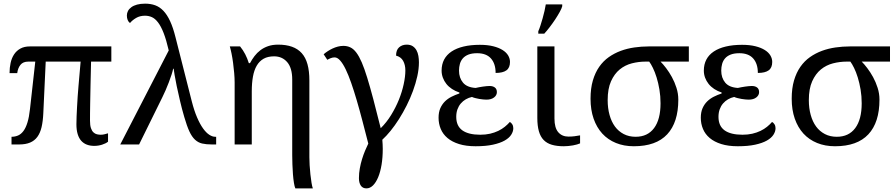

<svg xmlns="http://www.w3.org/2000/svg" viewBox="-20 -790 4898 1050"><path d="M588.9 -453.1H478Q476.6 -388.2 475.1 -327.6Q474.6 -301.8 474.1 -274.4Q473.6 -247.1 473.1 -220.9Q472.7 -194.8 472.4 -171.4Q472.2 -147.9 472.2 -129.9Q472.2 -104.5 477.3 -89.4Q482.4 -74.2 491 -66.2Q499.5 -58.1 510 -55.7Q520.5 -53.2 530.8 -53.2Q542 -53.2 551.5 -55.7Q561 -58.1 570.8 -61V-15.1Q559.1 -5.4 538.3 1.2Q517.6 7.8 495.1 7.8Q473.1 7.8 455.1 1Q437 -5.9 424.3 -20Q411.6 -34.2 404.8 -56.6Q397.9 -79.1 397.9 -110.8Q397.9 -128.9 398.9 -153.6Q399.9 -178.2 401.4 -205.8Q402.8 -233.4 404.8 -262.5Q406.7 -291.5 409.2 -318.8Q414.6 -383.3 420.9 -453.1H230L216.8 -169.9Q214.8 -126.5 207.3 -94.5Q199.7 -62.5 184.3 -41.5Q168.9 -20.5 144.5 -10.3Q120.1 0 85 0H43V-42Q62.5 -42 78.9 -49.1Q95.2 -56.2 108.2 -73.5Q121.1 -90.8 130.1 -120.1Q139.2 -149.4 144 -193.8L172.9 -453.1H134.8Q106 -453.1 91.8 -435.3Q77.6 -417.5 74.2 -390.1H32.2Q32.2 -419.9 38.1 -446.3Q43.9 -472.7 57.1 -492.7Q70.3 -512.7 91.6 -524.4Q112.8 -536.1 143.1 -536.1H588.9Z M902.8 -514.2Q889.2 -572.8 874.8 -609.6Q860.4 -646.5 844.2 -667.5Q828.1 -688.5 810.5 -696.3Q793 -704.1 772.9 -704.1Q745.1 -704.1 724.1 -691.7Q703.1 -679.2 690.9 -664.1Q682.6 -669.9 678.2 -680.7Q673.8 -691.4 673.8 -705.1Q673.8 -718.3 679.9 -730Q686 -741.7 698.5 -750.7Q710.9 -759.8 729.7 -764.9Q748.5 -770 773.9 -770Q804.2 -770 828.9 -761Q853.5 -752 873.8 -730.7Q894 -709.5 910.4 -674.1Q926.8 -638.7 939.9 -585.9L1028.8 -235.8Q1042 -184.1 1057.9 -147.5Q1073.7 -110.8 1090.6 -87.4Q1107.4 -64 1124.5 -53Q1141.6 -42 1156.7 -42H1162.1V0H1138.7Q1107.4 0 1085.4 -5.1Q1063.5 -10.3 1046.4 -26.1Q1029.3 -42 1015.6 -71.5Q1002 -101.1 987.8 -149.9Q974.6 -194.8 964.4 -238.8Q954.1 -282.7 946.5 -318.8Q939 -355 934.8 -380.4Q930.7 -405.8 929.7 -414.1H926.8Q924.8 -401.9 918.2 -381.8Q911.6 -361.8 903.3 -339.8Q895 -317.9 885.5 -296.1Q876 -274.4 867.7 -257.8L740.7 0H637.7Z M1263.2 -338.9Q1263.2 -362.8 1260.7 -391.1Q1258.3 -419.4 1254.6 -446.8Q1251 -474.1 1246.1 -497.8Q1241.2 -521.5 1236.8 -536.1H1293Q1309.6 -515.6 1321 -493.4Q1332.5 -471.2 1340.8 -444.8H1347.2Q1357.9 -464.8 1371.8 -483.2Q1385.7 -501.5 1404.1 -515.4Q1422.4 -529.3 1446.3 -537.6Q1470.2 -545.9 1501 -545.9Q1544.4 -545.9 1576.7 -534.4Q1608.9 -522.9 1630.1 -499.3Q1651.4 -475.6 1661.6 -438.5Q1671.9 -401.4 1671.9 -350.1V69.8Q1671.9 88.4 1673.3 113.5Q1674.8 138.7 1677.5 163.6Q1680.2 188.5 1683.6 209.5Q1687 230.5 1690.9 240.2H1595.2Q1590.8 231 1587.4 209.7Q1584 188.5 1582 162.6Q1580.1 136.7 1579.1 108.9Q1578.1 81.1 1578.1 58.1V-355Q1578.1 -418 1550.8 -450Q1523.4 -481.9 1479 -481.9Q1444.8 -481.9 1421.6 -468.8Q1398.4 -455.6 1384 -430.9Q1369.6 -406.2 1363.3 -370.8Q1356.9 -335.4 1356.9 -291V0H1263.2Z M1857.9 -539.1Q1878.9 -539.1 1896.2 -530.8Q1913.6 -522.5 1928.7 -502.4Q1943.8 -482.4 1958.3 -449Q1972.7 -415.5 1988 -365.7Q2003.4 -315.9 2021.5 -247.6Q2039.6 -179.2 2062 -88.9Q2093.8 -120.1 2118.9 -160.9Q2144 -201.7 2161.4 -244.6Q2178.7 -287.6 2187.7 -329.6Q2196.8 -371.6 2196.8 -404.8Q2196.8 -435.5 2184.6 -457.3Q2172.4 -479 2146 -485.8Q2146 -516.6 2162.6 -531.2Q2179.2 -545.9 2204.1 -545.9Q2224.1 -545.9 2237.1 -537.4Q2250 -528.8 2257.6 -515.1Q2265.1 -501.5 2268.1 -484.1Q2271 -466.8 2271 -449.2Q2271 -413.1 2262.2 -373.3Q2253.4 -333.5 2238.5 -293Q2223.6 -252.4 2203.9 -213.1Q2184.1 -173.8 2161.9 -138.7Q2139.6 -103.5 2116.2 -74.7Q2092.8 -45.9 2070.8 -25.9Q2071.8 -13.2 2072.5 -0.7Q2073.2 11.7 2073.2 23.9Q2073.2 71.3 2066.7 110.8Q2060.1 150.4 2048.1 179.2Q2036.1 208 2019.8 224.1Q2003.4 240.2 1983.9 240.2Q1963.4 240.2 1953.1 224.9Q1942.9 209.5 1942.9 184.1Q1942.9 156.7 1947.8 130.4Q1952.6 104 1960 80.1Q1967.3 56.2 1976.3 34.7Q1985.4 13.2 1994.1 -4.9Q1977.5 -69.3 1961.9 -129.2Q1946.3 -189 1930.9 -241.5Q1915.5 -293.9 1900.4 -337.2Q1885.3 -380.4 1870.4 -411.1Q1855.5 -441.9 1840.3 -459Q1825.2 -476.1 1810.1 -476.1Q1799.3 -476.1 1789.3 -472.2Q1779.3 -468.3 1770 -462.9L1750 -493.2Q1759.8 -502 1772.2 -510Q1784.7 -518.1 1798.6 -524.7Q1812.5 -531.2 1827.6 -535.2Q1842.8 -539.1 1857.9 -539.1Z M2490.2 -403.8Q2490.2 -364.3 2512 -338.1Q2533.7 -312 2581.1 -309.1Q2589.8 -311 2600.1 -313Q2610.4 -314.9 2620.6 -316.4Q2630.9 -317.9 2640.4 -318.8Q2649.9 -319.8 2657.2 -319.8Q2675.3 -319.8 2686.3 -311.5Q2697.3 -303.2 2697.3 -286.1Q2697.3 -269 2681.9 -257.1Q2666.5 -245.1 2640.1 -245.1Q2632.8 -245.1 2622.3 -246.1Q2611.8 -247.1 2600.6 -249Q2589.4 -251 2578.9 -253.7Q2568.4 -256.3 2561 -259.8Q2543 -255.9 2527.3 -246.8Q2511.7 -237.8 2500 -224.1Q2488.3 -210.4 2481.7 -192.1Q2475.1 -173.8 2475.1 -150.9Q2475.1 -101.1 2508.5 -77.1Q2542 -53.2 2606.4 -53.2Q2635.7 -53.2 2660.2 -58.8Q2684.6 -64.5 2704.8 -74.2Q2725.1 -84 2740.7 -96.7Q2756.3 -109.4 2768.1 -123Q2774.9 -120.1 2781 -110.8Q2787.1 -101.6 2787.1 -88.9Q2787.1 -70.8 2775.6 -53Q2764.2 -35.2 2739.5 -21.2Q2714.8 -7.3 2675.8 1.2Q2636.7 9.8 2581.1 9.8Q2528.8 9.8 2490.5 -2.2Q2452.1 -14.2 2427.2 -35.2Q2402.3 -56.2 2390.4 -84.7Q2378.4 -113.3 2378.4 -146Q2378.4 -176.3 2387.9 -198Q2397.5 -219.7 2413.3 -235.4Q2429.2 -251 2449.7 -261.2Q2470.2 -271.5 2492.2 -278.8V-284.2Q2469.7 -291.5 2451.7 -303.5Q2433.6 -315.4 2421.1 -331.1Q2408.7 -346.7 2401.9 -365.2Q2395 -383.8 2395 -403.8Q2395 -438 2408.9 -464.4Q2422.9 -490.7 2449.7 -508.5Q2476.6 -526.4 2515.4 -535.6Q2554.2 -544.9 2604 -544.9Q2646 -544.9 2677 -537.1Q2708 -529.3 2728.5 -516.4Q2749 -503.4 2759 -486.6Q2769 -469.7 2769 -451.2Q2769 -419.4 2749.5 -405.3Q2730 -391.1 2690.4 -391.1Q2690.4 -441.4 2665 -470.2Q2639.6 -499 2589.4 -499Q2561 -499 2541.7 -491.5Q2522.5 -483.9 2511.2 -470.9Q2500 -458 2495.1 -440.7Q2490.2 -423.3 2490.2 -403.8Z M3012.2 -536.1V-142.1Q3012.2 -90.8 3033 -66.9Q3053.7 -43 3088.4 -43Q3106.4 -43 3121.6 -44.9Q3136.7 -46.9 3152.3 -49.8V-5.9Q3146 -2.9 3135.7 0Q3125.5 2.9 3113.5 5.1Q3101.6 7.3 3088.4 8.5Q3075.2 9.8 3063.5 9.8Q3025.4 9.8 2998 1.7Q2970.7 -6.3 2953.1 -24.4Q2935.5 -42.5 2927 -72.3Q2918.5 -102.1 2918.5 -145V-536.1ZM2923.8 -619.1Q2929.7 -632.3 2935.8 -651.1Q2941.9 -669.9 2947.5 -689.9Q2953.1 -710 2957.8 -730Q2962.4 -750 2964.8 -766.1H3054.7V-755.9Q3051.8 -744.1 3041 -724.6Q3030.3 -705.1 3015.9 -683.3Q3001.5 -661.6 2985.6 -640.9Q2969.7 -620.1 2956.5 -606H2923.8Z M3689.5 -245.1Q3689.5 -120.6 3628.7 -55.4Q3567.9 9.8 3446.3 9.8Q3392.1 9.8 3348.4 -8.1Q3304.7 -25.9 3273.9 -59.3Q3243.2 -92.8 3226.3 -141.1Q3209.5 -189.5 3209.5 -250Q3209.5 -306.6 3222.2 -349.9Q3234.9 -393.1 3257.1 -424.8Q3279.3 -456.5 3309.6 -477.8Q3339.8 -499 3375 -512Q3410.2 -524.9 3449.2 -530.5Q3488.3 -536.1 3527.3 -536.1H3747.1V-453.1H3592.3Q3606 -439.5 3622.8 -417.5Q3639.6 -395.5 3654.5 -368.4Q3669.4 -341.3 3679.4 -309.8Q3689.5 -278.3 3689.5 -245.1ZM3303.2 -242.2Q3303.2 -198.2 3313.5 -161.4Q3323.7 -124.5 3343 -98.1Q3362.3 -71.8 3390.9 -56.9Q3419.4 -42 3456.1 -42Q3521.5 -42 3556.9 -89.4Q3592.3 -136.7 3592.3 -225.1Q3592.3 -264.6 3586.2 -300.5Q3580.1 -336.4 3570.8 -366.5Q3561.5 -396.5 3550.5 -418.7Q3539.6 -440.9 3530.3 -453.1H3510.3Q3472.7 -453.1 3435.5 -443.6Q3398.4 -434.1 3369.1 -410.2Q3339.8 -386.2 3321.5 -345.5Q3303.2 -304.7 3303.2 -242.2Z M3924.3 -403.8Q3924.3 -364.3 3946 -338.1Q3967.8 -312 4015.1 -309.1Q4023.9 -311 4034.2 -313Q4044.4 -314.9 4054.7 -316.4Q4064.9 -317.9 4074.5 -318.8Q4084 -319.8 4091.3 -319.8Q4109.4 -319.8 4120.4 -311.5Q4131.3 -303.2 4131.3 -286.1Q4131.3 -269 4116 -257.1Q4100.6 -245.1 4074.2 -245.1Q4066.9 -245.1 4056.4 -246.1Q4045.9 -247.1 4034.7 -249Q4023.4 -251 4012.9 -253.7Q4002.4 -256.3 3995.1 -259.8Q3977.1 -255.9 3961.4 -246.8Q3945.8 -237.8 3934.1 -224.1Q3922.4 -210.4 3915.8 -192.1Q3909.2 -173.8 3909.2 -150.9Q3909.2 -101.1 3942.6 -77.1Q3976.1 -53.2 4040.5 -53.2Q4069.8 -53.2 4094.2 -58.8Q4118.7 -64.5 4138.9 -74.2Q4159.2 -84 4174.8 -96.7Q4190.4 -109.4 4202.1 -123Q4209 -120.1 4215.1 -110.8Q4221.2 -101.6 4221.2 -88.9Q4221.2 -70.8 4209.7 -53Q4198.2 -35.2 4173.6 -21.2Q4148.9 -7.3 4109.9 1.2Q4070.8 9.8 4015.1 9.8Q3962.9 9.8 3924.6 -2.2Q3886.2 -14.2 3861.3 -35.2Q3836.4 -56.2 3824.5 -84.7Q3812.5 -113.3 3812.5 -146Q3812.5 -176.3 3822 -198Q3831.5 -219.7 3847.4 -235.4Q3863.3 -251 3883.8 -261.2Q3904.3 -271.5 3926.3 -278.8V-284.2Q3903.8 -291.5 3885.7 -303.5Q3867.7 -315.4 3855.2 -331.1Q3842.8 -346.7 3835.9 -365.2Q3829.1 -383.8 3829.1 -403.8Q3829.1 -438 3843 -464.4Q3856.9 -490.7 3883.8 -508.5Q3910.6 -526.4 3949.5 -535.6Q3988.3 -544.9 4038.1 -544.9Q4080.1 -544.9 4111.1 -537.1Q4142.1 -529.3 4162.6 -516.4Q4183.1 -503.4 4193.1 -486.6Q4203.1 -469.7 4203.1 -451.2Q4203.1 -419.4 4183.6 -405.3Q4164.1 -391.1 4124.5 -391.1Q4124.5 -441.4 4099.1 -470.2Q4073.7 -499 4023.4 -499Q3995.1 -499 3975.8 -491.5Q3956.5 -483.9 3945.3 -470.9Q3934.1 -458 3929.2 -440.7Q3924.3 -423.3 3924.3 -403.8Z M4789.6 -245.1Q4789.6 -120.6 4728.8 -55.4Q4668 9.8 4546.4 9.8Q4492.2 9.8 4448.5 -8.1Q4404.8 -25.9 4374 -59.3Q4343.3 -92.8 4326.4 -141.1Q4309.6 -189.5 4309.6 -250Q4309.6 -306.6 4322.3 -349.9Q4335 -393.1 4357.2 -424.8Q4379.4 -456.5 4409.7 -477.8Q4439.9 -499 4475.1 -512Q4510.3 -524.9 4549.3 -530.5Q4588.4 -536.1 4627.4 -536.1H4847.2V-453.1H4692.4Q4706.1 -439.5 4722.9 -417.5Q4739.7 -395.5 4754.6 -368.4Q4769.5 -341.3 4779.5 -309.8Q4789.6 -278.3 4789.6 -245.1ZM4403.3 -242.2Q4403.3 -198.2 4413.6 -161.4Q4423.8 -124.5 4443.1 -98.1Q4462.4 -71.8 4491 -56.9Q4519.5 -42 4556.2 -42Q4621.6 -42 4657 -89.4Q4692.4 -136.7 4692.4 -225.1Q4692.4 -264.6 4686.3 -300.5Q4680.2 -336.4 4670.9 -366.5Q4661.6 -396.5 4650.6 -418.7Q4639.6 -440.9 4630.4 -453.1H4610.4Q4572.8 -453.1 4535.6 -443.6Q4498.5 -434.1 4469.2 -410.2Q4439.9 -386.2 4421.6 -345.5Q4403.3 -304.7 4403.3 -242.2Z"/></svg>

Font: Droid-TTFautohint Serif
Style: Regular
Weight: 400
Foundry: Ascender Corporation
Version: Version 1.00; ttfautohint (v1.00rc1.4-1a1c-dirty) -l 8 -r 50